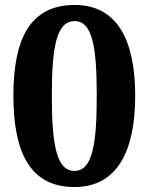

<svg xmlns="http://www.w3.org/2000/svg" viewBox="-20 -744 599 774"><path d="M280 10C454 10 525 -137 525 -358C525 -580 454 -724 281 -724C97 -724 34 -580 34 -359C34 -137 97 10 280 10ZM280 -55C206 -55 189 -167 189 -358C189 -549 206 -659 281 -659C354 -659 370 -549 370 -358C370 -167 354 -55 280 -55Z"/></svg>

Font: Noto Serif NP Hmong
Style: Bold
Weight: 700
Designer: Dalton Maag Ltd
Foundry: Dalton Maag Ltd
Version: Version 1.001